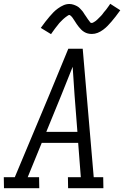

<svg xmlns="http://www.w3.org/2000/svg" viewBox="-33 -992 654 1012"><path d="M-12 0 -13 -58H45L226 -490L327 -735H403L461 -58H511L512 0H326L325 -58H393L379 -239H187L113 -58H173L174 0ZM211 -297H375L360 -490Q357 -527 355 -565Q353 -603 350 -640Q335 -603 320 -565Q305 -527 290 -490ZM236 -812 182 -845Q195 -863 206.5 -878Q218 -893 228.5 -905Q239 -917 248.5 -927Q258 -937 272.5 -947.5Q287 -958 302 -964.5Q317 -971 333 -971Q339 -971 344 -970Q349 -969 354 -967.5Q359 -966 363.5 -964Q368 -962 373 -959.5Q378 -957 381.5 -954Q385 -951 388.5 -947.5Q392 -944 395.5 -940Q399 -936 402.5 -932Q406 -928 408 -924Q410 -920 413 -916Q416 -912 419 -907.5Q422 -903 425 -898.5Q428 -894 431 -889.5Q434 -885 437 -882Q440 -879 442 -875Q444 -871 450 -871Q454 -871 457.5 -873Q461 -875 464.5 -877Q468 -879 472 -882Q476 -885 480 -889Q484 -893 485 -894Q486 -895 488.5 -897.5Q491 -900 493.5 -902.5Q496 -905 499 -908Q502 -911 504.5 -914Q507 -917 509.5 -920.5Q512 -924 515 -928Q518 -932 521.5 -935.5Q525 -939 528 -943.5Q531 -948 534.5 -952.5Q538 -957 541 -961.5Q544 -966 548 -972L601 -938Q588 -920 576.5 -905Q565 -890 554.5 -878Q544 -866 534.5 -856Q525 -846 511 -835.5Q497 -825 482 -819Q467 -813 451 -813Q440 -813 430 -815.5Q420 -818 411 -823.5Q402 -829 395.5 -835.5Q389 -842 382.5 -850Q376 -858 371 -865.5Q366 -873 360 -882.5Q354 -892 349 -899Q344 -906 336 -912Q335 -912 334.5 -912.5Q334 -913 333 -913Q329 -913 325.5 -910.5Q322 -908 319 -906Q316 -904 312 -901Q308 -898 303.5 -894Q299 -890 298 -889Q297 -888 294.5 -885.5Q292 -883 289.5 -880.5Q287 -878 284 -875Q281 -872 278.5 -869Q276 -866 273.5 -862.5Q271 -859 268 -855.5Q265 -852 262 -848Q259 -844 255.5 -839.5Q252 -835 249 -830.5Q246 -826 242.5 -821.5Q239 -817 236 -812Z"/></svg>

Font: Iosevka Etoile Light
Style: Italic
Weight: 300
Italic angle: -9°
Designer: Belleve Invis
Foundry: Belleve Invis
Version: Version 22.1.2; ttfautohint (v1.8.4)